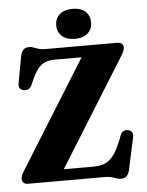

<svg xmlns="http://www.w3.org/2000/svg" viewBox="-60 -947 773 1013"><g transform="rotate(-5 326.0 -441.0)"><path d="M598 -630.5 219.5 -22 123.5 -60H399.5Q423.5 -60 443.8 -64.8Q464 -69.5 481.2 -82.2Q498.5 -95 513.8 -118Q529 -141 544 -177L558.5 -214Q564.5 -229 575.5 -233.8Q586.5 -238.5 600 -235.5Q614.5 -232.5 620 -222Q625.5 -211.5 622 -196L585.5 -27Q580.5 -5 570 5.8Q559.5 16.5 539 16.5Q527.5 16.5 516.5 12.5Q505.5 8.5 491.5 4.2Q477.5 0 457 0H49.5Q33 0 25 -7.8Q17 -15.5 17 -28.5Q17 -36.5 20.8 -46.5Q24.5 -56.5 32.5 -69L413.5 -681L433.5 -640H246.5Q217.5 -640 196.2 -631.8Q175 -623.5 158 -603Q141 -582.5 124.5 -546L111 -515.5Q103.5 -500.5 92.5 -496.2Q81.5 -492 70 -493.5Q55.5 -496 48.5 -505.8Q41.5 -515.5 45 -533L71 -674Q75.5 -697 86.5 -707.5Q97.5 -718 117.5 -718Q129 -718 140.2 -713.5Q151.5 -709 165.8 -704.5Q180 -700 199.5 -700H581Q597 -700 605.8 -692.8Q614.5 -685.5 614.5 -672Q614.5 -664.5 610.2 -654Q606 -643.5 598 -630.5ZM362 -740Q319 -740 294.2 -761.5Q269.5 -783 269.5 -820Q269.5 -856 294.2 -877.5Q319 -899 362 -899Q405.5 -899 429.8 -877.5Q454 -856 454 -820Q454 -783.5 429.8 -761.8Q405.5 -740 362 -740Z"/></g></svg>

Font: Fraunces
Style: Bold
Weight: 700
Version: Version 1.000;[b76b70a41]